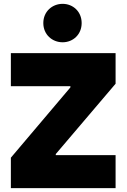

<svg xmlns="http://www.w3.org/2000/svg" viewBox="-20 -980 659 1000"><path d="M582 -543.9V-703.1H36.6V-531.2H346.7V-524.9L36.6 -158.7V0H582V-171.9H270.5V-177.7ZM205.6 -859.9C205.6 -799.8 252 -759.8 306.2 -759.8C359.9 -759.8 405.3 -799.8 405.3 -859.9C405.3 -919.9 359.9 -960 306.2 -960C252 -960 205.6 -919.9 205.6 -859.9Z"/></svg>

Font: Wand UI Pro Black
Style: Regular
Weight: 900
Designer: Andreas Faust
Version: Version 1.003;FEAKit 1.0